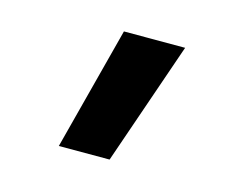

<svg xmlns="http://www.w3.org/2000/svg" viewBox="-59 -252 617 497"><g transform="rotate(15 250.0 -3.0)"><path d="M132 162 218 -168H382L268 162Z"/></g></svg>

Font: Iosevka Curly Heavy
Style: Regular
Weight: 900
Monospace: yes
Designer: Belleve Invis
Foundry: Belleve Invis
Version: Version 22.1.2; ttfautohint (v1.8.4)